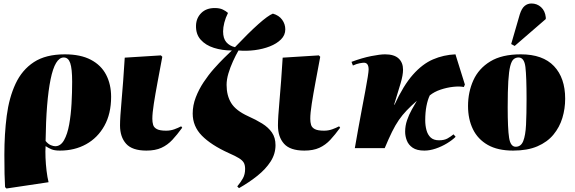

<svg xmlns="http://www.w3.org/2000/svg" viewBox="-20 -848 3289 1099"><path d="M17 231 9 223Q7 188 6 147Q5 106 5 38Q5 -81 18.5 -185Q32 -289 69 -368.5Q106 -448 174 -492.5Q242 -537 351 -537Q441 -537 500 -506Q559 -475 587.5 -420Q616 -365 616 -294Q616 -197 577.5 -128Q539 -59 473 -22.5Q407 14 323 14Q292 14 274.5 6.5Q257 -1 242 -11H241Q239 17 240.5 54.5Q242 92 246.5 129.5Q251 167 258 195ZM296 -11Q327 -11 346.5 -45.5Q366 -80 376 -135.5Q386 -191 389.5 -255.5Q393 -320 393 -380Q393 -455 382 -487Q371 -519 345 -519Q295 -519 269.5 -393.5Q244 -268 241 -41Q256 -23 271 -17Q286 -11 296 -11Z M818 14Q737 14 702 -25Q667 -64 667 -130Q667 -174 676 -273.5Q685 -373 694 -518L901 -531L909 -523Q895 -448 882 -378.5Q869 -309 860.5 -254.5Q852 -200 852 -168Q852 -149 856.5 -133.5Q861 -118 878 -109Q895 -100 931 -100Q956 -100 978 -108Q1000 -116 1017 -125L1023 -117Q994 -77 966.5 -47.5Q939 -18 904 -2Q869 14 818 14Z M1348 229 1338 219Q1358 195 1370.5 172.5Q1383 150 1383 119Q1383 97 1375.5 83.5Q1368 70 1348 57.5Q1328 45 1289 28Q1188 -18 1135.5 -71.5Q1083 -125 1083 -198Q1083 -245 1100.5 -290.5Q1118 -336 1145.5 -377.5Q1173 -419 1204 -454Q1235 -489 1262.5 -516Q1290 -543 1307 -559Q1252 -559 1204.5 -574Q1157 -589 1128.5 -621Q1100 -653 1102 -704Q1104 -746 1132.5 -774Q1161 -802 1209 -802Q1237 -802 1255 -793.5Q1273 -785 1285 -774Q1271 -746 1264 -718.5Q1257 -691 1257 -668Q1257 -628 1275.5 -606.5Q1294 -585 1325 -578Q1404 -661 1459 -710Q1514 -759 1542 -770Q1577 -760 1595 -735Q1613 -710 1613 -680Q1613 -647 1588.5 -622.5Q1564 -598 1524.5 -582.5Q1485 -567 1438 -561Q1391 -555 1345 -559Q1329 -531 1313.5 -497Q1298 -463 1287.5 -428Q1277 -393 1277 -362Q1277 -301 1303.5 -258Q1330 -215 1400 -183Q1445 -163 1480.5 -141Q1516 -119 1536.5 -89.5Q1557 -60 1557 -17Q1557 33 1529 76.5Q1501 120 1453.5 158Q1406 196 1348 229Z M1722 14Q1641 14 1606 -25Q1571 -64 1571 -130Q1571 -174 1580 -273.5Q1589 -373 1598 -518L1805 -531L1813 -523Q1799 -448 1786 -378.5Q1773 -309 1764.5 -254.5Q1756 -200 1756 -168Q1756 -149 1760.5 -133.5Q1765 -118 1782 -109Q1799 -100 1835 -100Q1860 -100 1882 -108Q1904 -116 1921 -125L1927 -117Q1898 -77 1870.5 -47.5Q1843 -18 1808 -2Q1773 14 1722 14Z M2409 14Q2366 14 2342 -2.5Q2318 -19 2308.5 -44Q2299 -69 2299 -94Q2299 -128 2310 -160Q2321 -192 2337 -220.5Q2353 -249 2366 -271Q2333 -242 2308 -216Q2283 -190 2263 -161Q2243 -132 2224 -93.5Q2205 -55 2182 0H2011Q2020 -53 2030.5 -110.5Q2041 -168 2051.5 -224Q2062 -280 2071 -327.5Q2080 -375 2085 -407.5Q2090 -440 2090 -450Q2090 -489 2063 -489Q2056 -489 2039 -486Q2022 -483 2000 -473L1992 -494Q2054 -517 2105 -527Q2156 -537 2184 -537Q2236 -537 2261.5 -513.5Q2287 -490 2287 -449Q2287 -418 2273 -371Q2259 -324 2236 -249L2238 -248Q2289 -359 2343.5 -420.5Q2398 -482 2458.5 -508Q2519 -534 2587 -537L2641 -364L2635 -350Q2610 -355 2574 -351Q2538 -347 2502 -335Q2466 -323 2440 -302Q2428 -277 2421 -241Q2414 -205 2414 -159Q2414 -130 2421 -103.5Q2428 -77 2445 -61Q2462 -45 2493 -45Q2523 -45 2541.5 -55.5Q2560 -66 2576 -79L2588 -65Q2569 -46 2538.5 -27.5Q2508 -9 2474 2.5Q2440 14 2409 14Z M2917 14Q2829 14 2772 -18.5Q2715 -51 2687 -108.5Q2659 -166 2659 -241Q2659 -321 2689.5 -388.5Q2720 -456 2786.5 -496.5Q2853 -537 2961 -537Q3087 -537 3151 -469.5Q3215 -402 3215 -283Q3215 -226 3199 -173Q3183 -120 3148 -77.5Q3113 -35 3056 -10.5Q2999 14 2917 14ZM2932 -8Q2962 -8 2975 -40.5Q2988 -73 2991 -134Q2994 -195 2994 -281Q2994 -409 2987.5 -464Q2981 -519 2948 -519Q2932 -519 2920 -509Q2908 -499 2900.5 -469.5Q2893 -440 2889.5 -383.5Q2886 -327 2886 -235Q2886 -111 2894 -59.5Q2902 -8 2932 -8ZM2926 -585 2906 -596 2955 -765Q2966 -800 2983 -814Q3000 -828 3022 -828Q3054 -828 3077 -807Q3100 -786 3104 -749V-739Z"/></svg>

Font: Literata 72pt Black
Style: Italic
Weight: 900
Italic angle: -2°
Designer: Latin by Veronika Burian and Jose Scaglione. Greek by Irene Vlachou. Cyrillic by Vera Evstafieva
Foundry: TypeTogether
Version: Version 3.002